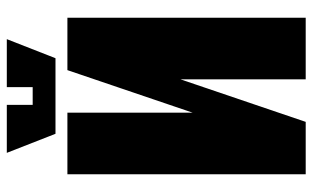

<svg xmlns="http://www.w3.org/2000/svg" viewBox="-197 -721 918 564"><g transform="rotate(-90 262.0 -439.0)"><path d="M492 0H311V-368L186 0H32V-700H213V-332L338 -700H492ZM288 -878H429L373 -735H151L95 -878H236V-802H288Z"/></g></svg>

Font: Tektur Condensed ExtraBold
Style: Regular
Weight: 800
Width: 3
Designer: Adam Jagosz
Foundry: Adam Jagosz
Version: Version 1.005;gftools[0.9.30]